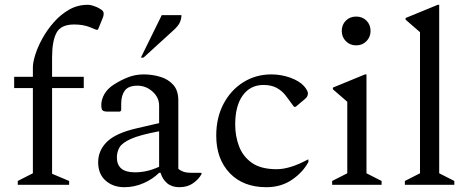

<svg xmlns="http://www.w3.org/2000/svg" viewBox="-20 -770 1957 800"><path d="M54 0V-16L117 -48V-403H39V-450H117V-490Q117 -510 127 -542Q137 -574 156.5 -609.5Q176 -645 204 -677Q232 -709 267.5 -729.5Q303 -750 346 -750Q355 -750 365 -747Q375 -744 382 -741Q397 -734 404.5 -728Q412 -722 412 -713Q412 -704 408 -695L388 -646H381L354 -657Q326 -668 289 -668Q234 -668 215.5 -633.5Q197 -599 197 -530V-450H329V-403H197V-46L268 -16V0Z M498 10Q451 10 420 -17.5Q389 -45 389 -94Q389 -143 425.5 -179Q462 -215 548 -235L643 -257V-330Q643 -364 615.5 -388.5Q588 -413 553 -413Q515 -413 500 -392.5Q485 -372 485 -338V-310L480 -305H428Q413 -305 407.5 -310Q402 -315 402 -333Q402 -355 415 -378Q428 -401 455 -418Q483 -436 513.5 -448Q544 -460 579 -460Q614 -460 647.5 -450Q681 -440 702 -416.5Q723 -393 723 -351V-67Q730 -60 743 -55Q756 -50 779 -50H817L820 -48V-45Q808 -23 784.5 -6.5Q761 10 727 10Q696 10 676.5 -6.5Q657 -23 649 -50H643Q617 -24 578.5 -7Q540 10 498 10ZM467 -114Q467 -52 542 -52Q566 -52 589.5 -57Q613 -62 643 -75V-223Q563 -208 526 -191.5Q489 -175 478 -156Q467 -137 467 -114ZM567 -530 654 -707H736Q736 -692 729.5 -677Q723 -662 703 -644L578 -530Z M1090 10Q993 10 937 -49Q881 -108 881 -205Q881 -280 911.5 -337.5Q942 -395 994 -427.5Q1046 -460 1111 -460Q1151 -460 1189 -446.5Q1227 -433 1247 -411Q1263 -392 1263 -381Q1263 -367 1250 -357L1212 -325H1205L1171 -371Q1156 -391 1133.5 -403.5Q1111 -416 1078 -416Q1023 -416 991.5 -372.5Q960 -329 960 -251Q960 -203 976 -160.5Q992 -118 1029.5 -91.5Q1067 -65 1133 -65Q1188 -65 1262 -105H1265V-95Q1242 -52 1196.5 -21Q1151 10 1090 10Z M1464 -581Q1438 -581 1421 -598.5Q1404 -616 1404 -641Q1404 -667 1421 -684Q1438 -701 1464 -701Q1490 -701 1507 -684Q1524 -667 1524 -641Q1524 -616 1507 -598.5Q1490 -581 1464 -581ZM1364 0V-16L1427 -48V-346L1367 -398V-405L1501 -460H1507V-48L1570 -16V0Z M1667 0V-16L1730 -48V-636L1670 -688V-695L1804 -750H1810V-48L1873 -16V0Z"/></svg>

Font: Spectral
Style: Regular
Weight: 400
Designer: Jean-Baptiste Levee
Foundry: Production Type
Version: Version 2.001